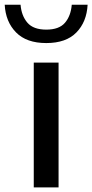

<svg xmlns="http://www.w3.org/2000/svg" viewBox="-64 -816 401 836"><path d="M83 0V-543.5H191V0ZM137.5 -628.5Q51.5 -628.5 6 -674.8Q-39.5 -721 -43.5 -795.5H25.5Q29.5 -747 55.5 -717Q81.5 -687 137.5 -687Q193.5 -687 219 -717Q244.5 -747 248.5 -795.5H317.5Q313.5 -720.5 268.5 -674.5Q223.5 -628.5 137.5 -628.5Z"/></svg>

Font: Encode Sans Expanded Medium
Style: Regular
Weight: 500
Width: 7
Designer: Multiple Designers
Foundry: Impallari Type
Version: Version 3.000; ttfautohint (v1.8.3) -l 8 -r 50 -G 200 -x 14 